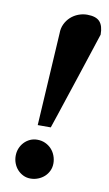

<svg xmlns="http://www.w3.org/2000/svg" viewBox="-82 -729 446 784"><g transform="rotate(10 141.5 -337.5)"><path d="M184.1 -64.9Q184.1 -48.3 177.5 -34.2Q170.9 -20 159.7 -9.8Q148.4 0.5 133.5 6.3Q118.7 12.2 102.1 12.2Q85.9 12.2 72.3 5.6Q58.6 -1 48.3 -12.2Q38.1 -23.4 32.5 -38.1Q26.9 -52.7 26.9 -68.8Q26.9 -85.4 32.7 -99.9Q38.6 -114.3 48.8 -125.2Q59.1 -136.2 73 -142.6Q86.9 -148.9 103 -148.9Q121.1 -148.9 136 -142.1Q150.9 -135.3 161.6 -123.8Q172.4 -112.3 178.2 -96.9Q184.1 -81.5 184.1 -64.9ZM282.7 -616.2Q257.3 -538.6 232.9 -464.4Q222.7 -432.6 211.2 -398.4Q199.7 -364.3 188.7 -330.6Q177.7 -296.9 167.2 -265.4Q156.7 -233.9 147.9 -208H93.8L116.7 -592.8Q116.7 -613.8 125 -631.1Q133.3 -648.4 147 -660.9Q160.6 -673.3 178.5 -680.2Q196.3 -687 214.8 -687Q251.5 -687 267.1 -669.9Q282.7 -652.8 282.7 -616.2Z"/></g></svg>

Font: Charis SIL
Style: Bold Italic
Weight: 700
Italic angle: -11°
Foundry: SIL International
Version: Version 4.112